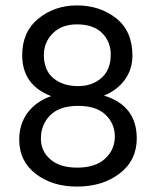

<svg xmlns="http://www.w3.org/2000/svg" viewBox="-20 -681 576 709"><path d="M485 -170Q485 -89 422 -40.5Q359 8 264 8Q173 8 112 -39Q51 -86 51 -165Q51 -224 82.5 -265.5Q114 -307 169 -326Q62 -367 62 -477Q62 -564 122 -612.5Q182 -661 264 -661Q349 -661 409 -613.5Q469 -566 469 -476Q469 -425 441 -386.5Q413 -348 364 -328Q485 -291 485 -170ZM131 -169Q131 -123 166 -92.5Q201 -62 265 -62Q332 -62 368 -95Q404 -128 404 -177Q404 -225 369 -258Q334 -291 265 -290Q198 -289 164.5 -254.5Q131 -220 131 -169ZM142 -478Q142 -421 177.5 -392Q213 -363 268 -363Q321 -363 355 -393.5Q389 -424 389 -479Q389 -527 357 -559Q325 -591 264 -591Q208 -591 175 -558Q142 -525 142 -478Z"/></svg>

Font: Hind Guntur
Style: Regular
Weight: 400
Version: Version 1.000;PS 1.0;hotconv 1.0.86;makeotf.lib2.5.63406; tt